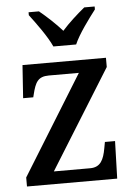

<svg xmlns="http://www.w3.org/2000/svg" viewBox="-54 -807 587 848"><g transform="rotate(-5 239.5 -383.0)"><path d="M201 -606H302C321 -651 369 -715 398 -753V-766H352C320 -740 279 -703 251 -671C223 -703 183 -740 151 -766H105V-753C134 -715 181 -651 201 -606ZM31 0H431L436 -166H391L386 -139C377 -88 362 -56 316 -56H155L428 -495V-536H58L48 -390H93L96 -402C109 -455 121 -480 170 -480H303L31 -40Z"/></g></svg>

Font: Noto Serif Lao SemiCondensed Medium
Style: Regular
Weight: 500
Width: 4
Designer: Monotype Design Team
Foundry: Monotype Imaging Inc.
Version: Version 2.003